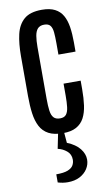

<svg xmlns="http://www.w3.org/2000/svg" viewBox="-111 -794 656 1150"><g transform="rotate(-10 217.5 -219.0)"><path d="M227.5 8.8Q173.8 8.8 140.4 -9Q106.9 -26.9 89.4 -60.5Q71.8 -94.2 65.4 -141.4Q59.1 -188.5 59.1 -246.6V-489.7Q59.1 -564.9 72 -621.3Q85 -677.7 121.6 -709.5Q158.2 -741.2 230 -741.2Q278.3 -741.2 309.1 -725.3Q339.8 -709.5 356.4 -679.9Q373 -650.4 379.4 -608.9Q385.7 -567.4 385.7 -516.6V-459.5H281.7V-528.3Q281.7 -568.4 279.1 -595.7Q276.4 -623 265.1 -637Q253.9 -650.9 228.5 -650.9Q202.1 -650.9 188.7 -636Q175.3 -621.1 170.7 -592.8Q166 -564.5 166 -525.9V-210.4Q166 -167.5 169.9 -138.7Q173.8 -109.9 186.8 -95.7Q199.7 -81.5 225.6 -81.5Q251.5 -81.5 263.2 -96.7Q274.9 -111.8 278.3 -140.4Q281.7 -168.9 281.7 -208.5V-282.7H385.7V-230Q385.7 -176.3 379.6 -132.6Q373.5 -88.9 356.9 -57.4Q340.3 -25.9 308.8 -8.5Q277.3 8.8 227.5 8.8ZM205.1 303.2Q174.8 303.2 144.5 293.9V244.6Q190.9 244.6 215.1 234.9Q239.3 225.1 248.3 209.2Q257.3 193.4 257.3 175.3Q257.3 142.1 233.4 122.1Q209.5 102.1 179.2 95.7L198.7 0H233.9L239.7 69.8Q291.5 90.8 316.7 122.8Q341.8 154.8 341.8 189Q341.8 219.2 325 245.4Q308.1 271.5 277.6 287.4Q247.1 303.2 205.1 303.2Z"/></g></svg>

Font: Antonio Medium
Style: Regular
Weight: 500
Designer: Vernon Adams
Foundry: Vernon Adams
Version: Version 1.002